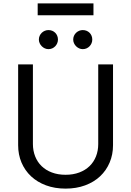

<svg xmlns="http://www.w3.org/2000/svg" viewBox="-20 -1111 781 1144"><path d="M653.4 -727.3V-245.7Q653.4 -190 633.3 -142.6Q613.3 -95.2 576.3 -60.5Q539.4 -25.9 487.2 -6.6Q435 12.8 370.7 12.8Q306.5 12.8 254.3 -6.6Q202.1 -25.9 165.1 -60.5Q128.2 -95.2 108.1 -142.6Q88.1 -190 88.1 -245.7V-727.3H176.1V-252.8Q176.1 -213.1 189.5 -179.3Q202.8 -145.6 227.8 -121.3Q252.8 -96.9 289.1 -83.3Q325.3 -69.6 370.7 -69.6Q416.2 -69.6 452.4 -83.3Q488.6 -96.9 513.7 -121.3Q538.7 -145.6 552 -179.3Q565.3 -213.1 565.3 -252.8V-727.3ZM536.9 -1019.9H204.5V-1090.9H536.9ZM268.5 -818.2Q257.5 -818.2 247.2 -822.8Q236.9 -827.4 228.9 -835.4Q220.9 -843.4 216.3 -853.7Q211.6 -864 211.6 -875Q211.6 -887.4 216.3 -897.7Q220.9 -908 228.9 -915.7Q236.9 -923.3 247.2 -927.6Q257.5 -931.8 268.5 -931.8Q280.9 -931.8 291.2 -927.6Q301.5 -923.3 309.1 -915.7Q316.8 -908 321 -897.7Q325.3 -887.4 325.3 -875Q325.3 -864 321 -853.7Q316.8 -843.4 309.1 -835.4Q301.5 -827.4 291.2 -822.8Q280.9 -818.2 268.5 -818.2ZM473 -818.2Q462 -818.2 451.7 -822.8Q441.4 -827.4 433.4 -835.4Q425.4 -843.4 420.8 -853.7Q416.2 -864 416.2 -875Q416.2 -887.4 420.8 -897.7Q425.4 -908 433.4 -915.7Q441.4 -923.3 451.7 -927.6Q462 -931.8 473 -931.8Q485.4 -931.8 495.7 -927.6Q506 -923.3 513.7 -915.7Q521.3 -908 525.6 -897.7Q529.8 -887.4 529.8 -875Q529.8 -864 525.6 -853.7Q521.3 -843.4 513.7 -835.4Q506 -827.4 495.7 -822.8Q485.4 -818.2 473 -818.2Z"/></svg>

Font: Interop
Style: Regular
Weight: 400
Designer: Rasmus Andersson, Google, Jang Haemin
Foundry: jhaemin
Version: Version 1.008